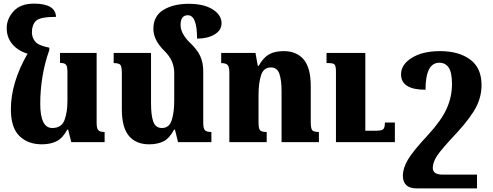

<svg xmlns="http://www.w3.org/2000/svg" viewBox="-20 -784 2721 1059"><path d="M351 -69H356L373 0H557V-56Q532 -56 522.5 -65.5Q513 -75 513 -107V-492H311V-437Q337 -437 344.5 -426.5Q352 -416 352 -384V-229Q352 -164 335.5 -121Q319 -78 268 -78Q202 -78 202 -212Q202 -285 214 -360Q226 -435 252 -508V-521Q191 -533 173.5 -555.5Q156 -578 156 -606Q156 -647 178.5 -669Q201 -691 289 -691Q286 -764 167 -764Q93 -764 55 -722Q17 -680 17 -629Q17 -577 48.5 -540Q80 -503 132 -488Q40 -328 40 -181Q40 -80 87 -34Q134 12 211 12Q258 12 292 -5Q326 -22 351 -69Z M1101 -107V-391Q1101 -438 1084.5 -474.5Q1068 -511 1026 -550Q976 -600 976 -646Q976 -700 1016 -700Q1067 -700 1067 -571Q1125 -571 1163.5 -594Q1202 -617 1202 -656Q1202 -701 1153.5 -732Q1105 -763 1020 -763Q937 -763 881.5 -729.5Q826 -696 826 -625Q826 -563 886 -504Q941 -451 941 -382V-229Q941 -166 927.5 -122Q914 -78 873 -78Q838 -78 825.5 -113Q813 -148 813 -213V-492H607V-436Q637 -436 644.5 -425.5Q652 -415 652 -380V-182Q652 -81 691 -34.5Q730 12 803 12Q848 12 881 -4Q914 -20 940 -69H945L962 0H1146V-56Q1120 -56 1110.5 -65.5Q1101 -75 1101 -107Z M1739 -56Q1709 -56 1701.5 -66.5Q1694 -77 1694 -112V-309Q1694 -410 1655 -456Q1616 -502 1545 -502Q1495 -502 1463.5 -484Q1432 -466 1407 -421H1402L1389 -492H1200V-436Q1225 -436 1235 -426Q1245 -416 1245 -384V0H1451V-56Q1422 -56 1414 -66Q1406 -76 1406 -109V-262Q1406 -324 1419.5 -368Q1433 -412 1474 -412Q1509 -412 1521 -377Q1533 -342 1533 -278V0H1739ZM2158 -108H2103Q2103 -79 2093.5 -71Q2084 -63 2055 -63H1995V-492H1781V-436H1793Q1818 -436 1825.5 -428Q1833 -420 1833 -388V0H2158Z M2407 -502Q2311 -502 2251.5 -465Q2192 -428 2192 -374Q2192 -289 2327 -289Q2327 -438 2403 -438Q2437 -438 2455 -411Q2473 -384 2473 -320Q2473 -251 2444.5 -186.5Q2416 -122 2343 -42Q2255 52 2228.5 99Q2202 146 2202 184Q2202 255 2278 255H2611V179H2420Q2367 179 2367 142Q2367 111 2391.5 74Q2416 37 2502 -54Q2579 -139 2607.5 -196Q2636 -253 2636 -315Q2636 -409 2573.5 -455.5Q2511 -502 2407 -502Z"/></svg>

Font: Noto Serif Armenian SemiCondensed Extra
Style: Regular
Weight: 800
Width: 4
Designer: Monotype Design Team
Foundry: Monotype Imaging Inc.
Version: Version 1.901